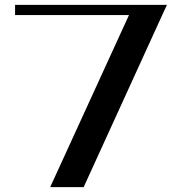

<svg xmlns="http://www.w3.org/2000/svg" viewBox="-20 -770 790 790"><path d="M510.7 -708H42V-750H667L647.5 -708L324.2 0H186.5Z"/></svg>

Font: okolaks
Style: Bold
Weight: 600
Width: 8
Version: Version 000.6.0